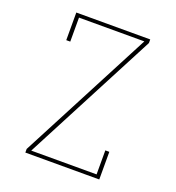

<svg xmlns="http://www.w3.org/2000/svg" viewBox="-133 -841 866 947"><g transform="rotate(20 300.0 -367.5)"><path d="M106 0V-19L470 -716H127V-590H106V-735H494V-716L130 -19H473V-145H494V0Z"/></g></svg>

Font: Iosevka Etoile Thin
Style: Regular
Weight: 100
Designer: Belleve Invis
Foundry: Belleve Invis
Version: Version 22.1.2; ttfautohint (v1.8.4)